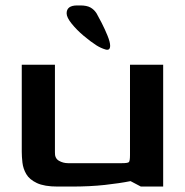

<svg xmlns="http://www.w3.org/2000/svg" viewBox="-20 -686 680 706"><path d="M192 0Q143 0 115.5 -13Q88 -26 76.5 -46Q65 -66 62.5 -88Q60 -110 60 -128V-448H182V-126Q181 -104 196.5 -95Q212 -86 230 -86H428Q450 -86 454 -90Q458 -94 458 -116V-448H580V0H498L460 -20Q420 -12 365.5 -6Q311 0 243 0ZM385 -518Q385 -531 375.5 -554.5Q366 -578 354 -601.5Q342 -625 335 -637Q326 -651 312.5 -658.5Q299 -666 275 -666H264Q225 -666 225 -637Q225 -622 243.5 -599Q262 -576 287.5 -554.5Q313 -533 335 -519Q351 -509 368 -504Q385 -499 385 -518Z"/></svg>

Font: Goldman
Style: Regular
Weight: 400
Designer: Jaikishan Patel
Version: Version 1.000; ttfautohint (v1.8.3)